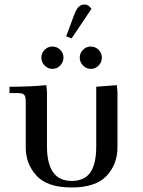

<svg xmlns="http://www.w3.org/2000/svg" viewBox="-20 -823 633 850"><path d="M22 -411V-439Q115 -439 185 -446L188 -418V-175Q188 -22 297 -22Q354 -22 380 -59.5Q406 -97 406 -175V-439L497 -446L500 -418V-170Q500 -96 452 -44.5Q404 7 297 7Q190 7 142 -45Q94 -97 94 -170V-371Q94 -396 87 -403.5Q80 -411 55 -411ZM177.5 -533Q163 -548 163 -568Q163 -588 177.5 -602.5Q192 -617 212 -617Q232 -617 246.5 -602.5Q261 -588 261 -568Q261 -548 246.5 -533Q232 -518 212 -518Q192 -518 177.5 -533ZM273 -662 307 -754Q317 -781 327.5 -792Q338 -803 355 -803Q372 -803 385 -784L297 -653ZM347.5 -533Q333 -548 333 -568Q333 -588 347.5 -602.5Q362 -617 382 -617Q402 -617 416.5 -602.5Q431 -588 431 -568Q431 -548 416.5 -533Q402 -518 382 -518Q362 -518 347.5 -533Z"/></svg>

Font: Dihjauti
Style: Bold
Weight: 700
Designer: T. Christopher White
Version: Version 3.0.0